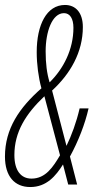

<svg xmlns="http://www.w3.org/2000/svg" viewBox="-31 -744 395 774"><path d="M91 10C157 10 194 -35 223 -81L244 0H280L251 -113C285 -175 312 -245 326 -307H290C277 -251 257 -197 237 -156L179 -379C252 -446 303 -533 303 -635C303 -693 274 -724 231 -724C157 -724 117 -644 117 -534C117 -485 124 -432 136 -388C47 -310 -11 -225 -11 -113C-11 -33 28 10 91 10ZM169 -412C158 -448 153 -488 153 -537C153 -616 179 -691 227 -691C251 -691 265 -669 265 -632C265 -545 225 -467 169 -412ZM96 -24C53 -24 27 -57 27 -119C27 -212 73 -285 148 -356L211 -118C183 -71 153 -24 96 -24Z"/></svg>

Font: Noto Sans ExtraCondensed ExtraLight
Style: Italic
Weight: 200
Width: 2
Italic angle: -12°
Designer: Monotype Design Team
Foundry: Monotype Imaging Inc.
Version: Version 2.013